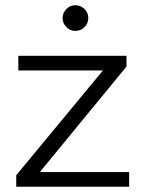

<svg xmlns="http://www.w3.org/2000/svg" viewBox="-20 -713 555 733"><path d="M302.5 -609.5Q288 -595 268 -595Q248 -595 233.5 -609.5Q219 -624 219 -644Q219 -664 233.5 -678.5Q248 -693 268 -693Q288 -693 302.5 -678.5Q317 -664 317 -644Q317 -624 302.5 -609.5ZM42 -44 373 -444H50V-500H463V-459L132 -56H473V0H42Z"/></svg>

Font: Oakes Grotesk Light
Style: Regular
Weight: 300
Designer: Samuel Oakes
Foundry: Samuel Oakes
Version: Version 1.000;PS 001.000;hotconv 1.0.88;makeotf.lib2.5.64775